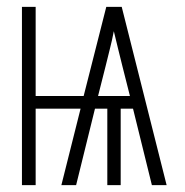

<svg xmlns="http://www.w3.org/2000/svg" viewBox="-20 -540 540 560"><path d="M44 0V-520H84V-260H224L290 -520H335L466 0H423L368 -223H332V0H293V-223H257L202 0H159L215 -223H84V0ZM266 -260H359L337 -347Q331 -372 324.5 -397.5Q318 -423 312 -449Q307 -423 300.5 -397.5Q294 -372 288 -347Z"/></svg>

Font: Iosevka SS18 Extralight
Style: Regular
Weight: 200
Monospace: yes
Designer: Belleve Invis
Foundry: Belleve Invis
Version: Version 25.1.1; ttfautohint (v1.8.4)